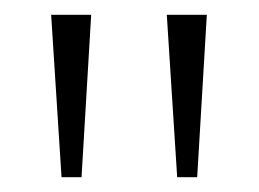

<svg xmlns="http://www.w3.org/2000/svg" viewBox="-20 -734 349 259"><path d="M63 -495 49 -714H103L90 -495ZM219 -495 205 -714H259L246 -495Z"/></svg>

Font: Noto Serif Thai ExtraLight
Style: Regular
Weight: 250
Version: Version 2.001